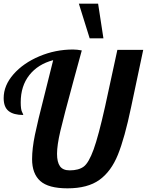

<svg xmlns="http://www.w3.org/2000/svg" viewBox="-25 -1020 801 1047"><path d="M405 -1000H510L539 -811H464ZM150 -152Q150 -210 165.5 -285Q181 -360 215 -492L232 -560L265 -692Q182 -670 135 -610.5Q88 -551 88 -462Q88 -424 95 -410Q102 -396 102 -393Q49 -393 22 -414.5Q-5 -436 -5 -485Q-5 -554 48.5 -615Q102 -676 189.5 -713Q277 -750 373 -750Q395 -750 421 -745L377 -584Q322 -382 304 -305Q286 -228 286 -181Q286 -136 302 -113.5Q318 -91 355 -91Q404 -91 431.5 -111.5Q459 -132 485.5 -205Q512 -278 548 -439L615 -748H756L690 -436Q655 -268 618 -176.5Q581 -85 517 -39Q453 7 343 7Q239 7 194.5 -33Q150 -73 150 -152Z"/></svg>

Font: Lobster
Style: Regular
Weight: 400
Designer: Impallari Type
Foundry: Impallari Type
Version: Version 2.100